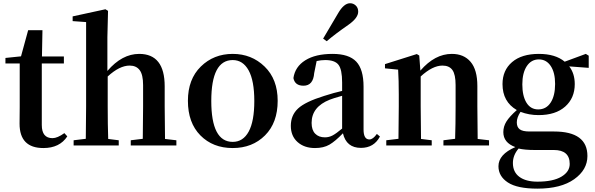

<svg xmlns="http://www.w3.org/2000/svg" viewBox="-20 -875 3581 1155"><path d="M367.2 -74.2 384.8 -54.7Q338.9 15.6 241.2 15.6Q97.7 15.6 97.7 -130.9Q97.7 -146.5 98.1 -178.7Q98.6 -210.9 98.6 -231.4V-493.2H12.7V-526.4L106.4 -536.1L149.4 -693.4H235.4L232.4 -535.2H364.3V-493.2H231.4V-123Q231.4 -43.9 295.9 -43.9Q325.2 -43.9 367.2 -74.2Z M972.7 -39.1 1041 -31.2V0H766.6V-31.2L838.9 -40Q840.8 -151.4 840.8 -235.4V-363.3Q840.8 -425.8 820.3 -453.1Q799.8 -480.5 759.8 -480.5Q699.2 -480.5 627.9 -415V-235.4Q627.9 -124 630.9 -39.1L694.3 -31.2V0H422.9V-31.2L496.1 -40Q498 -153.3 498 -235.4V-742.2L417 -748V-776.4L614.3 -819.3L629.9 -809.6L626 -651.4V-448.2Q713.9 -550.8 817.4 -550.8Q970.7 -550.8 970.7 -355.5V-235.4Q970.7 -152.3 972.7 -39.1Z M1379.9 15.6Q1260.7 15.6 1185.5 -60.5Q1110.4 -136.7 1110.4 -268.6Q1110.4 -398.4 1188 -474.6Q1265.6 -550.8 1379.9 -550.8Q1493.2 -550.8 1571.8 -474.6Q1650.4 -398.4 1650.4 -268.6Q1650.4 -136.7 1574.2 -60.5Q1498 15.6 1379.9 15.6ZM1379.9 -21.5Q1442.4 -21.5 1476.1 -83.5Q1509.8 -145.5 1509.8 -267.6Q1509.8 -389.6 1475.6 -451.7Q1441.4 -513.7 1379.9 -513.7Q1251 -513.7 1251 -267.6Q1251 -21.5 1379.9 -21.5Z M1923.8 -642.6 2013.7 -794.9Q2048.8 -855.5 2085.9 -855.5Q2105.5 -855.5 2120.1 -841.8Q2134.8 -828.1 2134.8 -804.7Q2134.8 -767.6 2077.1 -726.6Q1998 -671.9 1945.3 -627ZM2038.1 -101.6V-298.8Q1979.5 -282.2 1963.9 -275.4Q1854.5 -232.4 1854.5 -135.7Q1854.5 -92.8 1876 -70.8Q1897.5 -48.8 1934.6 -48.8Q1959 -48.8 1980.5 -60.1Q2002 -71.3 2038.1 -101.6ZM2247.1 -69.3 2265.6 -53.7Q2229.5 14.6 2151.4 14.6Q2063.5 14.6 2043 -73.2Q1997.1 -25.4 1961.9 -4.9Q1926.8 15.6 1875 15.6Q1810.5 15.6 1770 -20.5Q1729.5 -56.6 1729.5 -118.2Q1729.5 -181.6 1772.9 -222.2Q1816.4 -262.7 1929.7 -297.9Q1990.2 -317.4 2038.1 -328.1V-378.9Q2038.1 -457 2016.1 -485.4Q1994.1 -513.7 1936.5 -513.7Q1911.1 -513.7 1884.8 -507.8L1870.1 -435.5Q1864.3 -359.4 1805.7 -359.4Q1753.9 -359.4 1745.1 -405.3Q1754.9 -473.6 1816.4 -512.2Q1877.9 -550.8 1980.5 -550.8Q2079.1 -550.8 2123 -504.4Q2167 -458 2167 -353.5V-95.7Q2167 -36.1 2202.1 -36.1Q2223.6 -36.1 2247.1 -69.3Z M2853.5 -39.1 2921.9 -31.2V0H2647.5V-31.2L2717.8 -40Q2720.7 -123 2720.7 -235.4V-363.3Q2720.7 -426.8 2701.7 -453.6Q2682.6 -480.5 2641.6 -480.5Q2582 -480.5 2510.7 -415V-235.4Q2510.7 -152.3 2512.7 -39.1L2577.1 -31.2V0H2303.7V-31.2L2377 -40Q2378.9 -153.3 2378.9 -235.4V-306.6Q2378.9 -392.6 2375 -456.1L2295.9 -463.9V-489.3L2487.3 -549.8L2502 -541L2508.8 -450.2Q2595.7 -550.8 2698.2 -550.8Q2770.5 -550.8 2811 -502.9Q2851.6 -455.1 2851.6 -357.4V-235.4Q2851.6 -152.3 2853.5 -39.1Z M3217.8 -216.8Q3265.6 -216.8 3292.5 -257.8Q3319.3 -298.8 3319.3 -370.1Q3319.3 -438.5 3293 -478Q3266.6 -517.6 3221.7 -517.6Q3175.8 -517.6 3148.9 -477.1Q3122.1 -436.5 3122.1 -367.2Q3122.1 -297.9 3147 -257.3Q3171.9 -216.8 3217.8 -216.8ZM3311.5 27.3H3195.3Q3137.7 27.3 3099.6 18.6Q3065.4 58.6 3065.4 105.5Q3065.4 160.2 3104.5 189Q3143.6 217.8 3212.9 217.8Q3306.6 217.8 3356.9 188Q3407.2 158.2 3407.2 111.3Q3407.2 27.3 3311.5 27.3ZM3521.5 -540V-466.8L3404.3 -475.6Q3437.5 -432.6 3437.5 -369.1Q3437.5 -285.2 3379.9 -233.9Q3322.3 -182.6 3219.7 -182.6Q3162.1 -182.6 3111.3 -202.1Q3088.9 -168.9 3088.9 -138.7Q3088.9 -110.4 3106.4 -97.2Q3124 -84 3165 -84H3312.5Q3513.7 -84 3513.7 63.5Q3513.7 146.5 3434.1 203.1Q3354.5 259.8 3212.9 259.8Q3091.8 259.8 3035.2 222.7Q2978.5 185.5 2978.5 125Q2978.5 53.7 3080.1 9.8Q3007.8 -16.6 3007.8 -80.1Q3007.8 -114.3 3026.4 -144Q3044.9 -173.8 3088.9 -212.9Q3002.9 -262.7 3002.9 -369.1Q3002.9 -452.1 3060.5 -501.5Q3118.2 -550.8 3221.7 -550.8Q3321.3 -550.8 3377 -503.9L3503.9 -550.8Z"/></svg>

Font: GenRyuMin TW TTF Bold
Style: Regular
Weight: 700
Version: Version 1.300